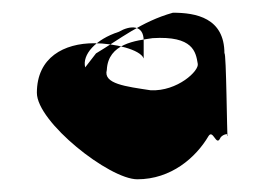

<svg xmlns="http://www.w3.org/2000/svg" viewBox="-20 -324 430 302"><path d="M38 -178C38 -132 152 -42 196 -42C249 -42 288 -76 308 -110C315 -121 320 -94 326 -106C328 -112 341 -116 338 -110C337 -105 336 -244 333 -240C333 -296 288 -304 252 -304C202 -290 168 -262 131 -240L114 -218C109 -238 130 -262 167 -274C184 -284 206 -286 206 -260V-232C201 -246 160 -256 128 -256C81 -256 38 -234 38 -178ZM148 -214C150 -256 194 -260 220 -264C284 -268 288 -242 291 -224C294 -213 259 -180 217 -182C178 -188 142 -192 148 -214Z"/></svg>

Font: pokerface
Style: Regular
Weight: 400
Version: Version 1